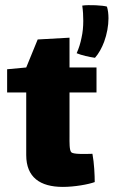

<svg xmlns="http://www.w3.org/2000/svg" viewBox="-20 -725 446 754"><path d="M400 -699C386 -704 328 -707 303 -703C306 -683 307 -663 307 -643C307 -620 305 -598 300 -576C296 -556 290 -536 281 -516C300 -508 331 -501 353 -498C368 -515 380 -537 389 -561C400 -591 406 -624 406 -653C406 -670 404 -686 400 -699ZM253 -577 128 -570 83 -460 8 -453V-362H83V-116C83 -29 137 9 227 9C273 9 328 -1 352 -10C352 -36 350 -84 343 -121C310 -120 268 -119 260 -127C252 -135 253 -167 253 -189V-362H359V-460H253Z"/></svg>

Font: FilmFarsi Display
Style: Regular
Weight: 400
Designer: Borna Izadpanah
Foundry: Borna Izadpanah
Version: Version 1.000;PS 001.000;hotconv 1.0.88;makeotf.lib2.5.64775